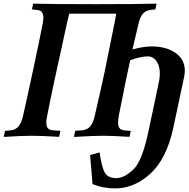

<svg xmlns="http://www.w3.org/2000/svg" viewBox="-35 -753 1042 1058"><path d="M596.2 -627.4Q600.6 -649.4 605.5 -677.7H346.7Q345.2 -671.4 341.3 -656Q337.4 -640.6 336.4 -635.7V-636.2Q250 -247.1 223.1 -105Q220.2 -91.8 220.2 -78.1Q220.2 -71.3 221.2 -65.7Q222.2 -60.1 223.1 -55.9Q224.1 -51.8 227.5 -48.6Q231 -45.4 232.7 -43Q234.4 -40.5 240.2 -38.8Q246.1 -37.1 248.5 -36.4Q251 -35.6 259 -34.9Q267.1 -34.2 270.3 -33.9Q273.4 -33.7 283.7 -33Q293.9 -32.2 297.9 -32.2L291 1Q189 -4.9 137.7 -4.9Q88.9 -4.9 -14.6 1.5L-7.8 -31.7L27.8 -35.2Q74.7 -41 90.8 -109.4Q111.8 -200.7 149.4 -376.7Q187 -552.7 201.2 -627.4Q204.1 -645 204.1 -654.3Q204.1 -694.3 172.4 -697.8L141.1 -701.2L147.5 -732.9Q249 -730 494.1 -730Q725.1 -730 827.6 -732.9L821.3 -701.2L791.5 -697.8Q767.6 -694.8 752.2 -677Q736.8 -659.2 728.5 -623Q726.6 -616.2 694.8 -480.5Q753.9 -497.1 802.2 -497.1Q880.9 -497.1 932.1 -461.4Q983.4 -425.8 983.4 -362.8Q983.4 -349.1 979.5 -328.6L920.4 -50.8Q883.8 122.1 792 205.6Q703.6 285.2 599.1 285.2Q531.2 285.2 474.6 261.2Q471.7 214.8 461.4 101.6L513.7 86.9Q525.9 171.4 543.5 200Q561 228.5 606.9 228.5Q649.4 228.5 700.2 180.7Q748 134.8 782.2 -25.4Q792 -69.8 812.3 -166.7Q832.5 -263.7 841.8 -308.1Q845.7 -327.6 845.7 -347.2Q845.7 -390.1 827.1 -416.3Q808.6 -442.4 779.8 -442.4Q742.7 -442.4 682.6 -421.4Q664.6 -342.8 628.4 -159.2Q627 -151.9 624 -137.5Q621.1 -123 619.6 -115.7Q618.2 -108.4 616.9 -97.7Q615.7 -86.9 615.7 -78.6Q615.7 -71.8 616.7 -66.2Q617.7 -60.5 618.4 -56.4Q619.1 -52.2 622.3 -48.8Q625.5 -45.4 627 -43.2Q628.4 -41 633.8 -39.3Q639.2 -37.6 641.1 -36.6Q643.1 -35.6 650.6 -34.7Q658.2 -33.7 660.6 -33.4Q663.1 -33.2 672.6 -32.5Q682.1 -31.7 685.5 -31.7L678.7 1Q584 -4.9 532.2 -4.9Q485.8 -4.9 372.6 1.5L379.4 -32.2L419.9 -35.2Q445.8 -38.1 461.7 -55.9Q477.5 -73.7 485.8 -109.4V-108.9Q487.8 -118.7 509 -210.7Q530.3 -302.7 543.9 -368.2Q568.8 -488.3 596.2 -627.4Z"/></svg>

Font: Flanker
Style: Bold Italic
Weight: 700
Italic angle: -12°
Designer: Flanker
Version: Version 2.000